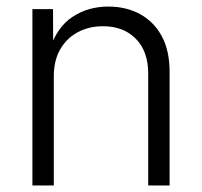

<svg xmlns="http://www.w3.org/2000/svg" viewBox="-20 -567 618 587"><path d="M144.5 -334V0H79.1V-539.1H142.1L142.6 -413.1H130.9Q153.3 -483.4 201.2 -515.1Q249 -546.9 311 -546.9Q366.2 -546.9 408.4 -523.7Q450.7 -500.5 474.6 -456.3Q498.5 -412.1 498.5 -347.2V0H433.1V-342.3Q433.1 -409.7 395.5 -448.2Q357.9 -486.8 294.9 -486.8Q252.4 -486.8 218.3 -468.8Q184.1 -450.7 164.3 -416.5Q144.5 -382.3 144.5 -334Z"/></svg>

Font: Inter 18pt Light
Style: Regular
Weight: 300
Designer: Rasmus Andersson
Foundry: rsms
Version: Version 4.001;git-66647c0bb